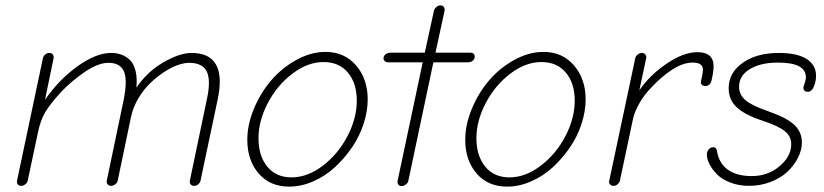

<svg xmlns="http://www.w3.org/2000/svg" viewBox="-20 -692 3095 721"><path d="M59.1 5.9Q50.8 5.9 46.6 0.2Q42.5 -5.4 43.9 -13.2L141.1 -473.1Q142.6 -481.4 149.7 -487.3Q156.7 -493.2 165 -493.2Q173.8 -493.2 178.2 -487.5Q182.6 -481.9 181.2 -473.1L148.9 -316.9Q200.7 -392.6 270.8 -442.9Q340.8 -493.2 397 -493.2Q418.5 -493.2 436 -486.8Q453.6 -480.5 468 -466.6Q482.4 -452.6 489 -426Q495.6 -399.4 492.2 -362.8Q532.7 -422.9 593.8 -458Q654.8 -493.2 699.2 -493.2Q835 -493.2 796.9 -315.9L732.9 -13.2Q731.4 -5.9 724.4 0Q717.3 5.9 709 5.9Q700.2 5.9 695.8 0.2Q691.4 -5.4 692.9 -13.2L756.8 -318.8Q772.5 -391.1 756.3 -423.6Q740.2 -456.1 689.9 -456.1Q671.4 -456.1 646.5 -447.3Q621.6 -438.5 594.5 -420.4Q567.4 -402.3 543 -378.7Q518.6 -355 499.3 -322.3Q480 -289.6 472.2 -253.9L421.9 -13.2Q420.4 -5.9 412.8 0Q405.3 5.9 397 5.9Q388.7 5.9 384 0Q379.4 -5.9 380.9 -13.2L444.8 -318.8Q459.5 -394.5 444.8 -425.3Q430.2 -456.1 387.2 -456.1Q349.1 -456.1 299.6 -422.6Q250 -389.2 210.9 -348.1Q169.9 -303.7 150.9 -272.5Q131.8 -241.2 122.1 -192.9L84 -13.2Q82.5 -5.9 75.2 0Q67.9 5.9 59.1 5.9Z M1065.9 8.8Q994.1 8.8 951.4 -40.5Q908.7 -89.8 908.7 -167Q908.7 -224.1 933.6 -283.9Q958.5 -343.8 998.8 -390.6Q1039.1 -437.5 1093.5 -467.3Q1147.9 -497.1 1202.6 -497.1Q1273.4 -497.1 1317.1 -446.3Q1360.8 -395.5 1360.8 -318.8Q1360.8 -273.4 1345 -225.6Q1329.1 -177.7 1300.5 -136.5Q1272 -95.2 1235.6 -62.3Q1199.2 -29.3 1154.8 -10.3Q1110.4 8.8 1065.9 8.8ZM1074.7 -25.9Q1134.8 -25.9 1192.4 -69.8Q1250 -113.8 1284.9 -180.9Q1319.8 -248 1319.8 -314Q1319.8 -379.4 1286.6 -419.2Q1253.4 -459 1194.8 -459Q1135.3 -459 1077.9 -415.3Q1020.5 -371.6 985.6 -304.9Q950.7 -238.3 950.7 -172.9Q950.7 -106.9 983.6 -66.4Q1016.6 -25.9 1074.7 -25.9Z M1488.3 6.8Q1480 6.8 1475.8 1.2Q1471.7 -4.4 1473.1 -13.2L1567.4 -458H1436.5Q1429.2 -458 1424.1 -463.4Q1418.9 -468.8 1420.4 -475.1Q1421.9 -484.4 1429.7 -489.3Q1437.5 -494.1 1447.3 -494.1H1575.2L1609.4 -650.9Q1610.8 -659.2 1618.7 -665.5Q1626.5 -671.9 1633.3 -671.9Q1642.6 -671.9 1646.7 -665.8Q1650.9 -659.7 1649.4 -650.9L1615.2 -494.1H1746.1Q1765.1 -494.1 1762.2 -475.1Q1761.2 -468.3 1754.2 -463.1Q1747.1 -458 1737.3 -458H1607.4L1513.2 -12.2Q1511.7 -4.9 1503.7 1Q1495.6 6.8 1488.3 6.8Z M1884.3 8.8Q1812.5 8.8 1769.8 -40.5Q1727.1 -89.8 1727.1 -167Q1727.1 -224.1 1752 -283.9Q1776.9 -343.8 1817.1 -390.6Q1857.4 -437.5 1911.9 -467.3Q1966.3 -497.1 2021 -497.1Q2091.8 -497.1 2135.5 -446.3Q2179.2 -395.5 2179.2 -318.8Q2179.2 -273.4 2163.3 -225.6Q2147.5 -177.7 2118.9 -136.5Q2090.3 -95.2 2054 -62.3Q2017.6 -29.3 1973.1 -10.3Q1928.7 8.8 1884.3 8.8ZM1893.1 -25.9Q1953.1 -25.9 2010.7 -69.8Q2068.4 -113.8 2103.3 -180.9Q2138.2 -248 2138.2 -314Q2138.2 -379.4 2105 -419.2Q2071.8 -459 2013.2 -459Q1953.6 -459 1896.2 -415.3Q1838.9 -371.6 1804 -304.9Q1769 -238.3 1769 -172.9Q1769 -106.9 1802 -66.4Q1835 -25.9 1893.1 -25.9Z M2598.6 -496.1Q2659.7 -496.1 2659.7 -442.9Q2659.7 -422.4 2651.9 -390.1Q2647 -369.1 2628.4 -369.1Q2618.2 -369.1 2614.3 -375.2Q2610.4 -381.3 2612.8 -389.2Q2619.6 -417.5 2619.6 -430.2Q2619.6 -457 2581.5 -457Q2544.9 -457 2504.4 -430.7Q2463.9 -404.3 2427.7 -365.2Q2400.4 -337.9 2382.1 -306.2Q2363.8 -274.4 2357.4 -247.1L2307.6 -12.2Q2305.2 -4.9 2298.6 0.5Q2292 5.9 2283.7 5.9Q2275.9 5.9 2270.8 0.2Q2265.6 -5.4 2267.6 -12.2L2365.7 -474.1Q2367.2 -481.4 2374.8 -487.3Q2382.3 -493.2 2389.6 -493.2Q2398.4 -493.2 2403.3 -487.3Q2408.2 -481.4 2406.7 -474.1L2380.9 -353Q2420.4 -410.2 2483.6 -453.1Q2546.9 -496.1 2598.6 -496.1Z M2792.5 5.9Q2753.9 5.9 2722.2 -6.6Q2690.4 -19 2672.1 -37.8Q2653.8 -56.6 2644.3 -75.7Q2634.8 -94.7 2634.3 -110.8Q2634.3 -123 2641.4 -131.1Q2648.4 -139.2 2658.2 -139.2Q2670.4 -139.2 2672.4 -125Q2679.2 -80.1 2712.4 -55.4Q2745.6 -30.8 2803.2 -30.8Q2863.3 -30.8 2907.2 -67.6Q2951.2 -104.5 2951.2 -150.9Q2951.2 -179.7 2927.5 -199.2Q2903.8 -218.8 2843.3 -238.8Q2777.8 -260.3 2747.1 -288.6Q2716.3 -316.9 2716.3 -360.8Q2716.3 -418.5 2768.6 -455.8Q2820.8 -493.2 2905.3 -493.2Q2973.6 -493.2 3009 -470.5Q3044.4 -447.8 3044.4 -408.2Q3044.4 -385.7 3036.1 -366.5Q3027.8 -347.2 3013.2 -347.2Q3004.4 -347.2 3000.2 -352.5Q2996.1 -357.9 2997.1 -365.2Q2998 -368.7 3000.7 -376.5Q3003.4 -384.3 3004.9 -390.6Q3006.3 -397 3006.3 -401.9Q3006.3 -457 2901.4 -457Q2836.4 -457 2795.9 -432.6Q2755.4 -408.2 2755.4 -366.2Q2755.4 -335.9 2780.3 -315.2Q2805.2 -294.4 2868.2 -272.9Q2936 -249 2963.6 -222.4Q2991.2 -195.8 2991.2 -157.2Q2991.2 -128.9 2976.8 -100.1Q2962.4 -71.3 2937.5 -47.6Q2912.6 -23.9 2874.3 -9Q2835.9 5.9 2792.5 5.9Z"/></svg>

Font: Comic Neue Light
Style: Italic
Weight: 300
Italic angle: -12°
Designer: Craig Rozynski
Foundry: Craig Rozynski
Version: Version 2.003;hotconv 1.0.109;makeotfexe 2.5.65596